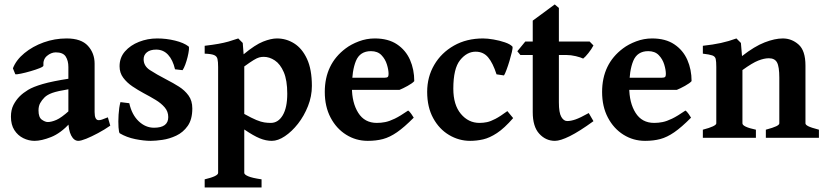

<svg xmlns="http://www.w3.org/2000/svg" viewBox="-20 -615 3685 857"><path d="M472.2 -54.2Q446.3 -36.1 417.5 -20.8Q388.7 -5.4 365 4.2Q341.3 13.7 329.6 13.7Q310.1 13.7 297.6 -10.5Q285.2 -34.7 285.2 -75.7V-315.9Q285.2 -344.2 273.2 -362.8Q261.2 -381.3 228.5 -381.3Q208 -380.9 189.7 -365.5Q171.4 -350.1 173.8 -322.3Q174.3 -317.9 157.5 -311Q140.6 -304.2 117.2 -297.4Q93.8 -290.5 73.7 -286.4Q53.7 -282.2 48.3 -283.7L37.6 -310.1Q52.2 -347.7 89.1 -377.9Q126 -408.2 175 -425.8Q224.1 -443.4 277.3 -443.4Q342.3 -443.4 372.3 -410.6Q402.3 -377.9 402.3 -330.6V-114.7Q402.3 -78.6 420.4 -78.6Q426.8 -78.6 434.8 -81.1Q442.9 -83.5 461.4 -91.3ZM289.6 -217.3Q235.8 -208.5 213.1 -200.2Q190.4 -191.9 178.7 -180.2Q166.5 -168 159.2 -154.5Q151.9 -141.1 151.9 -122.1Q151.9 -91.3 166.7 -80.8Q181.6 -70.3 193.4 -70.3Q209.5 -70.3 231.7 -79.8Q253.9 -89.4 289.6 -121.6L293.5 -66.4Q250.5 -20 207.8 -3.2Q165 13.7 134.3 13.7Q108.4 13.7 84 1.7Q59.6 -10.3 44.2 -34.2Q28.8 -58.1 28.8 -94.2Q28.8 -124.5 40 -146.5Q51.3 -168.5 67.9 -185.1Q83 -200.2 105.5 -213.9Q127.9 -227.5 170.7 -240Q213.4 -252.4 289.6 -264.2Z M838.4 -130.9Q838.4 -82 817.9 -53Q797.4 -23.9 766.6 -9.5Q735.8 4.9 704.8 9.3Q673.8 13.7 652.8 13.7Q622.1 13.7 583.5 5.9Q544.9 -2 514.6 -20Q510.7 -22.5 509 -46.9Q507.3 -71.3 509.3 -103.3Q511.2 -135.3 517.6 -159.2L557.1 -154.3Q568.4 -103 598.9 -74Q629.4 -44.9 667.5 -44.9Q731 -44.9 731 -92.3Q731 -117.2 715.1 -135.7Q699.2 -154.3 674.1 -169.4Q648.9 -184.6 621.1 -199.2Q595.7 -212.9 571 -229.5Q546.4 -246.1 530 -268.1Q513.7 -290 513.7 -319.3Q513.7 -357.9 537.8 -385.5Q562 -413.1 600.3 -428.2Q638.7 -443.4 681.6 -443.4Q722.2 -443.4 761.2 -433.8Q800.3 -424.3 821.8 -407.7Q824.7 -405.3 823.2 -392.1Q821.8 -378.9 817.4 -360.8Q813 -342.8 806.9 -326.4Q800.8 -310.1 794.9 -301.8L761.2 -305.7Q751.5 -347.7 730.2 -370.6Q709 -393.6 677.2 -393.6Q650.4 -393.6 635.7 -381.6Q621.1 -369.6 621.1 -350.6Q621.1 -320.8 648.7 -302.5Q676.3 -284.2 726.1 -258.3Q752.9 -244.6 778.8 -228.3Q804.7 -211.9 821.5 -188.7Q838.4 -165.5 838.4 -130.9Z M1193.4 13.7Q1167 13.7 1139.4 2.4Q1111.8 -8.8 1070.3 -37.1V156.7Q1070.3 164.1 1087.4 171.6Q1104.5 179.2 1147.5 185.5V221.7H893.6V185.5Q953.6 171.4 953.6 156.7V-315.9Q953.6 -339.4 950.7 -351.8Q947.8 -364.3 935.1 -369.4Q922.4 -374.5 893.6 -375.5V-410.6Q930.7 -415 955.1 -419.4Q979.5 -423.8 999.5 -429.4Q1019.5 -435.1 1043.5 -443.4L1063.5 -423.3L1067.4 -372.6Q1119.1 -415.5 1154.5 -429.4Q1189.9 -443.4 1216.3 -443.4Q1257.8 -443.4 1293.2 -421.1Q1328.6 -398.9 1350.3 -352.1Q1372.1 -305.2 1372.1 -231.4Q1372.1 -185.1 1354.7 -141.4Q1337.4 -97.7 1310.1 -62.7Q1282.7 -27.8 1251.7 -7.1Q1220.7 13.7 1193.4 13.7ZM1157.2 -361.3Q1146.5 -361.3 1136.7 -358.6Q1127 -356 1112.1 -346.9Q1097.2 -337.9 1070.3 -318.4V-106.4Q1103.5 -87.9 1124.3 -79.3Q1145 -70.8 1159.7 -68.6Q1174.3 -66.4 1188.5 -66.4Q1221.7 -66.4 1241.9 -100.3Q1262.2 -134.3 1262.2 -196.8Q1262.2 -256.8 1246.6 -293Q1231 -329.1 1206.8 -345.2Q1182.6 -361.3 1157.2 -361.3Z M1829.1 -252.9Q1821.3 -243.7 1799.6 -231.7Q1777.8 -219.7 1763.2 -213.9H1484.4L1484.9 -268.1H1696.8Q1707 -268.1 1710.7 -271.5Q1714.4 -274.9 1714.4 -284.7Q1714.4 -303.2 1707 -327.1Q1699.7 -351.1 1682.6 -368.9Q1665.5 -386.7 1635.7 -386.7Q1586.9 -386.7 1568.8 -343.3Q1550.8 -299.8 1550.8 -225.6Q1550.8 -156.2 1579.1 -111.3Q1607.4 -66.4 1662.1 -66.4Q1681.2 -66.4 1699.5 -70.1Q1717.8 -73.7 1741.7 -85.2Q1765.6 -96.7 1801.8 -121.6Q1807.6 -118.2 1816.2 -106Q1824.7 -93.8 1826.7 -89.8Q1784.2 -46.9 1752 -24.7Q1719.7 -2.4 1689.5 5.6Q1659.2 13.7 1621.6 13.7Q1568.8 13.7 1525.1 -13.7Q1481.4 -41 1455.6 -90.1Q1429.7 -139.2 1429.7 -204.6Q1429.7 -329.1 1522.9 -398.9Q1547.4 -417.5 1581.8 -430.4Q1616.2 -443.4 1652.8 -443.4Q1712.9 -443.4 1752 -417.2Q1791 -391.1 1810.1 -347.9Q1829.1 -304.7 1829.1 -252.9Z M2270.5 -87.9Q2231 -42.5 2198.2 -21Q2165.5 0.5 2136.5 7.1Q2107.4 13.7 2078.6 13.7Q2028.3 13.7 1984.4 -12.5Q1940.4 -38.6 1913.6 -87.6Q1886.7 -136.7 1886.7 -205.1Q1886.7 -271.5 1918.2 -325.4Q1949.7 -379.4 2006.1 -411.4Q2062.5 -443.4 2136.2 -443.4Q2156.2 -443.4 2183.1 -438.7Q2210 -434.1 2233.6 -426Q2257.3 -418 2267.6 -406.7Q2269 -400.9 2264.9 -383.1Q2260.7 -365.2 2254.2 -343.3Q2247.6 -321.3 2240.7 -303Q2233.9 -284.7 2229.5 -278.3L2196.3 -283.2Q2180.2 -333.5 2158.9 -358.9Q2137.7 -384.3 2103 -384.3Q2064 -384.3 2033.7 -346.7Q2003.4 -309.1 2003.4 -219.2Q2003.4 -147 2037.1 -106.7Q2070.8 -66.4 2120.1 -66.4Q2137.2 -66.4 2153.6 -69.8Q2169.9 -73.2 2191.4 -84.5Q2212.9 -95.7 2244.6 -119.1Z M2628.9 -74.2Q2565.9 -28.3 2523.4 -7.3Q2481 13.7 2457 13.7Q2416 13.7 2387 -18.1Q2357.9 -49.8 2357.9 -114.3V-369.6H2302.7L2289.1 -386.2L2324.7 -429.7H2357.9V-522.9L2456.1 -595.2L2474.6 -579.6V-429.7H2611.8L2628.9 -412.1Q2620.6 -396 2606.4 -378.2Q2592.3 -360.4 2583 -353.5Q2572.3 -358.9 2550.3 -364.3Q2528.3 -369.6 2506.3 -369.6H2474.6V-158.2Q2474.6 -111.8 2485.4 -93.3Q2496.1 -74.7 2511.7 -74.7Q2527.8 -74.7 2548.6 -81.8Q2569.3 -88.9 2607.9 -110.4Z M3066.9 -252.9Q3059.1 -243.7 3037.4 -231.7Q3015.6 -219.7 3001 -213.9H2722.2L2722.7 -268.1H2934.6Q2944.8 -268.1 2948.5 -271.5Q2952.1 -274.9 2952.1 -284.7Q2952.1 -303.2 2944.8 -327.1Q2937.5 -351.1 2920.4 -368.9Q2903.3 -386.7 2873.5 -386.7Q2824.7 -386.7 2806.6 -343.3Q2788.6 -299.8 2788.6 -225.6Q2788.6 -156.2 2816.9 -111.3Q2845.2 -66.4 2899.9 -66.4Q2918.9 -66.4 2937.3 -70.1Q2955.6 -73.7 2979.5 -85.2Q3003.4 -96.7 3039.6 -121.6Q3045.4 -118.2 3054 -106Q3062.5 -93.8 3064.5 -89.8Q3022 -46.9 2989.7 -24.7Q2957.5 -2.4 2927.2 5.6Q2897 13.7 2859.4 13.7Q2806.6 13.7 2762.9 -13.7Q2719.2 -41 2693.4 -90.1Q2667.5 -139.2 2667.5 -204.6Q2667.5 -329.1 2760.7 -398.9Q2785.2 -417.5 2819.6 -430.4Q2854 -443.4 2890.6 -443.4Q2950.7 -443.4 2989.7 -417.2Q3028.8 -391.1 3047.9 -347.9Q3066.9 -304.7 3066.9 -252.9Z M3398.4 0V-36.1Q3431.2 -44.9 3444.8 -51.5Q3458.5 -58.1 3458.5 -64.5V-268.1Q3458.5 -317.9 3448.2 -336.4Q3438 -355 3411.6 -355Q3391.1 -355 3364.7 -344.7Q3338.4 -334.5 3293.9 -302.2V-64.5Q3293.9 -48.8 3354 -36.1V0H3117.2V-36.1Q3177.2 -51.8 3177.2 -64.5V-315.9Q3177.2 -340.3 3174.6 -351.8Q3171.9 -363.3 3159.2 -367.7Q3146.5 -372.1 3117.2 -375.5V-410.6Q3162.6 -415.5 3197.5 -423.1Q3232.4 -430.7 3267.1 -443.4L3287.1 -423.3L3292 -364.7Q3347.7 -408.2 3393.1 -425.8Q3438.5 -443.4 3474.1 -443.4Q3513.7 -443.4 3544.4 -416.3Q3575.2 -389.2 3575.2 -322.3V-64.5Q3575.2 -58.1 3587.4 -51.8Q3599.6 -45.4 3635.3 -36.1V0Z"/></svg>

Font: Namdhinggo
Style: Bold
Weight: 700
Designer: Victor Gaultney
Foundry: SIL International
Version: Version 3.001